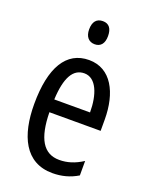

<svg xmlns="http://www.w3.org/2000/svg" viewBox="-141 -814 700 898"><g transform="rotate(20 209.0 -364.5)"><path d="M213 -739C182 -739 165 -719 165 -681C165 -645 183 -624 213 -624C243 -624 259 -645 259 -681C259 -718 244 -739 213 -739ZM215 -546C102 -546 43 -447 43 -265C43 -109 96 10 233 10C279 10 320 -1 358 -24V-96C318 -70 281 -59 242 -59C163 -59 125 -123 123 -253H378V-309C378 -442 325 -546 215 -546ZM215 -480C275 -480 302 -405 302 -317H124C129 -428 160 -480 215 -480Z"/></g></svg>

Font: Noto Sans Thai Looped ExtraCondensed
Style: Regular
Weight: 400
Width: 2
Designer: Sasikarn Vongin, Ben Mitchell
Foundry: The Fontpad Ltd
Version: Version 1.001